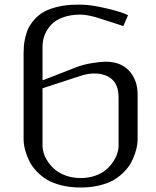

<svg xmlns="http://www.w3.org/2000/svg" viewBox="-20 -812 686 842"><path d="M583.5 -397V-202.1Q583.5 -190.4 581.5 -176.3Q579.6 -162.1 572.8 -140.9Q565.9 -119.6 555.4 -99.9Q544.9 -80.1 525.4 -59.6Q505.9 -39.1 480.7 -23.9Q455.6 -8.8 417.5 0.7Q379.4 10.3 333.5 10.3Q287.6 10.3 249.5 0.7Q211.4 -8.8 186.3 -23.9Q161.1 -39.1 141.6 -59.6Q122.1 -80.1 111.6 -99.9Q101.1 -119.6 94.2 -140.9Q87.4 -162.1 85.4 -176.3Q83.5 -190.4 83.5 -202.1V-578.1Q83.5 -595.7 84.7 -610.6Q85.9 -625.5 91.1 -648.4Q96.2 -671.4 105.2 -689.5Q114.3 -707.5 132.1 -727.5Q149.9 -747.6 173.8 -760.7Q197.8 -773.9 234.9 -782.7Q272 -791.5 317.9 -791.5H337.4Q378.4 -791.5 446.3 -775.4Q514.2 -759.3 541.5 -745.6L521 -697.8L427.2 -728Q368.2 -748 333.5 -748Q290 -748 256.8 -736.1Q223.6 -724.1 204.6 -703.6Q185.5 -683.1 176 -658.9Q166.5 -634.8 166.5 -607.4V-459.5L315.4 -517.6Q345.7 -529.3 384.5 -535.4Q423.3 -541.5 442.9 -541.5Q509.8 -541.5 546.6 -501.2Q583.5 -460.9 583.5 -397ZM500 -384.3Q500 -439 470.9 -464.4Q441.9 -489.7 393.6 -489.7Q365.7 -489.7 335.4 -480L166.5 -424.8V-172.9Q166.5 -157.2 172.1 -139.2Q177.7 -121.1 190.9 -101.8Q204.1 -82.5 222.9 -66.9Q241.7 -51.3 270.5 -41.3Q299.3 -31.2 333.5 -31.2Q368.2 -31.2 397 -41.3Q425.8 -51.3 444.3 -66.9Q462.9 -82.5 475.8 -102.1Q488.8 -121.6 494.4 -139.4Q500 -157.2 500 -172.9Z"/></svg>

Font: Resagnicto
Style: Regular
Weight: 500
Version: Version 0.9991